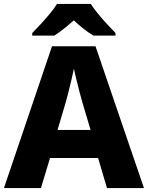

<svg xmlns="http://www.w3.org/2000/svg" viewBox="-20 -951 748 971"><path d="M521 0 476 -152H233L187 0H0L243 -717H463L708 0ZM397 -432Q392 -448 383.5 -481Q375 -514 366.5 -548Q358 -582 354 -604Q349 -581 341.5 -548.5Q334 -516 326 -484.5Q318 -453 312 -432L271 -294H438ZM439 -931Q454 -908 476.5 -880.5Q499 -853 523 -827.5Q547 -802 564 -784V-771H453Q427 -786 403 -805Q379 -824 353 -848Q326 -824 303.5 -806Q281 -788 255 -771H143V-784Q162 -803 185.5 -828.5Q209 -854 231.5 -881Q254 -908 268 -931Z"/></svg>

Font: Noto Sans Khmer UI ExtraBold
Style: Regular
Weight: 800
Designer: Danh Hong and the Monotype Design Team
Foundry: Monotype Imaging Inc.
Version: Version 2.002; ttfautohint (v1.8.4.7-5d5b)